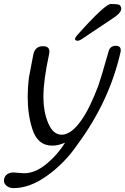

<svg xmlns="http://www.w3.org/2000/svg" viewBox="-36 -736 633 971"><path d="M573.7 -473.1Q517.1 -222.2 353.5 -2Q289.1 91.8 197.8 155.8Q112.8 215.3 33.2 215.3Q8.8 215.3 -4.9 201.7Q-16.1 191.4 -16.1 177.2Q-16.1 173.3 -15.1 168.9Q-11.7 153.3 1 145Q13.2 136.2 32.7 136.2Q37.1 136.2 57.6 138.2L85.9 140.1Q138.7 140.1 191.9 98.6Q250 53.2 293 -14.2Q272.9 -6.8 258.3 -2.9Q243.7 0.5 228.5 0.5Q153.8 0.5 127.4 -84Q104 -155.8 104 -247.1Q104 -292 109.9 -341.8L133.3 -464.4Q143.6 -502.4 181.2 -502.4Q213.9 -502.4 213.9 -475.6Q213.9 -469.7 212.4 -462.9Q183.6 -328.6 183.6 -249.5V-237.8Q184.6 -168.5 207.5 -114.3Q231.9 -54.7 275.9 -54.7Q324.7 -54.7 376.5 -129.4Q419.4 -190.9 461.4 -303.2Q474.6 -339.8 512.7 -474.6Q520 -504.4 549.8 -504.4Q574.7 -504.4 574.7 -481.9Q574.7 -479.5 574.2 -476.6ZM353 -556.6Q495.1 -715.8 524.4 -715.8Q564.5 -715.8 570.3 -709.5Q577.1 -701.7 577.1 -692.4Q577.1 -689.9 576.7 -687.5Q572.3 -666.5 529.8 -640.1Q384.3 -543 380.9 -540.5Q365.7 -529.8 355.5 -529.8Q348.6 -529.8 344.2 -535.2Q343.3 -536.6 343.3 -538.6Q343.3 -539.6 343.8 -541Q344.7 -546.9 353 -556.6Z"/></svg>

Font: inglobal
Style: Italic
Weight: 400
Italic angle: -12°
Designer: Andrey Kochetov, Denis Davydov, Evgeny Yurtaev
Foundry: inglobal
Version: Version 1.00 September 25, 2014, initial release